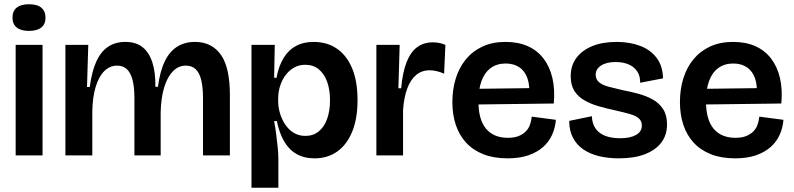

<svg xmlns="http://www.w3.org/2000/svg" viewBox="-20 -734 3749 907"><path d="M54 0V-522H181V0ZM117 -588Q79 -588 59 -604Q39 -620 39 -651Q39 -682 59 -698Q79 -714 117 -714Q156 -714 175.5 -697.5Q195 -681 195 -650Q195 -620 175 -604Q155 -588 117 -588Z M289 0V-292V-522H397L391 -323H404Q414 -398 435.5 -444.5Q457 -491 491 -513.5Q525 -536 572 -536Q622 -536 653 -511.5Q684 -487 699.5 -440Q715 -393 714 -324H726Q736 -398 758.5 -444.5Q781 -491 817 -513.5Q853 -536 901 -536Q942 -536 973 -520Q1004 -504 1025 -473Q1046 -442 1056 -394.5Q1066 -347 1066 -285V0H939V-270Q939 -322 930.5 -356.5Q922 -391 904 -407.5Q886 -424 858 -424Q823 -424 797 -397.5Q771 -371 756 -322.5Q741 -274 739 -206V0H615V-271Q615 -323 606 -357Q597 -391 579 -407.5Q561 -424 533 -424Q499 -424 473 -398.5Q447 -373 432 -324Q417 -275 416 -205V0Z M1168 153V-289V-522H1278L1275 -367L1286 -366Q1297 -424 1320.5 -461.5Q1344 -499 1379 -517.5Q1414 -536 1461 -536Q1526 -536 1572.5 -503.5Q1619 -471 1644 -410Q1669 -349 1669 -261Q1669 -174 1644 -112.5Q1619 -51 1573.5 -18.5Q1528 14 1466 14Q1416 14 1380 -7Q1344 -28 1321.5 -67.5Q1299 -107 1288 -162H1275Q1281 -129 1285 -97.5Q1289 -66 1292 -37Q1295 -8 1295 18V153ZM1423 -92Q1460 -92 1486 -113.5Q1512 -135 1525.5 -173Q1539 -211 1539 -260Q1539 -310 1525.5 -347.5Q1512 -385 1486 -406.5Q1460 -428 1422 -428Q1392 -428 1368 -414Q1344 -400 1327.5 -377Q1311 -354 1302.5 -326Q1294 -298 1294 -267V-255Q1294 -233 1299.5 -210Q1305 -187 1315.5 -166Q1326 -145 1341.5 -128Q1357 -111 1377.5 -101.5Q1398 -92 1423 -92Z M1758 0V-264V-522H1868L1862 -317H1875Q1882 -393 1901 -441Q1920 -489 1951 -511.5Q1982 -534 2025 -534Q2038 -534 2053 -531.5Q2068 -529 2084 -522L2078 -386Q2060 -394 2042.5 -398Q2025 -402 2010 -402Q1972 -402 1945.5 -379.5Q1919 -357 1903.5 -315Q1888 -273 1884 -214V0Z M2378 14Q2312 14 2263 -5.5Q2214 -25 2181.5 -60.5Q2149 -96 2133 -144.5Q2117 -193 2117 -252Q2117 -312 2133 -363.5Q2149 -415 2180.5 -453.5Q2212 -492 2259 -514Q2306 -536 2368 -536Q2428 -536 2473 -516Q2518 -496 2547.5 -457.5Q2577 -419 2589.5 -365.5Q2602 -312 2596 -245L2197 -240V-314L2510 -318L2479 -276Q2484 -328 2472 -363Q2460 -398 2433.5 -416Q2407 -434 2369 -434Q2327 -434 2298 -412.5Q2269 -391 2254.5 -351Q2240 -311 2240 -256Q2240 -169 2276 -126Q2312 -83 2379 -83Q2410 -83 2430.5 -91.5Q2451 -100 2464.5 -114Q2478 -128 2484 -146Q2490 -164 2492 -183L2606 -168Q2603 -131 2588.5 -98Q2574 -65 2546 -40Q2518 -15 2476.5 -0.5Q2435 14 2378 14Z M2904 14Q2852 14 2809 3.5Q2766 -7 2734.5 -29Q2703 -51 2686 -84.5Q2669 -118 2669 -163L2776 -185Q2777 -151 2793 -127.5Q2809 -104 2838.5 -92.5Q2868 -81 2910 -81Q2957 -81 2984.5 -96.5Q3012 -112 3012 -141Q3012 -162 2998 -174.5Q2984 -187 2956.5 -195Q2929 -203 2889 -212Q2847 -221 2808.5 -232Q2770 -243 2740 -260.5Q2710 -278 2693 -305Q2676 -332 2676 -374Q2676 -424 2702.5 -460Q2729 -496 2777.5 -516Q2826 -536 2893 -536Q2954 -536 3003.5 -517.5Q3053 -499 3082 -460.5Q3111 -422 3112 -364L3004 -343Q3005 -375 2990 -397Q2975 -419 2949 -430Q2923 -441 2888 -441Q2845 -441 2819.5 -424.5Q2794 -408 2794 -381Q2794 -359 2810 -345.5Q2826 -332 2854.5 -324.5Q2883 -317 2922 -308Q2959 -301 2996 -291Q3033 -281 3063.5 -264Q3094 -247 3112.5 -218.5Q3131 -190 3131 -146Q3131 -96 3104 -60.5Q3077 -25 3026.5 -5.5Q2976 14 2904 14Z M3453 14Q3387 14 3338 -5.5Q3289 -25 3256.5 -60.5Q3224 -96 3208 -144.5Q3192 -193 3192 -252Q3192 -312 3208 -363.5Q3224 -415 3255.5 -453.5Q3287 -492 3334 -514Q3381 -536 3443 -536Q3503 -536 3548 -516Q3593 -496 3622.5 -457.5Q3652 -419 3664.5 -365.5Q3677 -312 3671 -245L3272 -240V-314L3585 -318L3554 -276Q3559 -328 3547 -363Q3535 -398 3508.5 -416Q3482 -434 3444 -434Q3402 -434 3373 -412.5Q3344 -391 3329.5 -351Q3315 -311 3315 -256Q3315 -169 3351 -126Q3387 -83 3454 -83Q3485 -83 3505.5 -91.5Q3526 -100 3539.5 -114Q3553 -128 3559 -146Q3565 -164 3567 -183L3681 -168Q3678 -131 3663.5 -98Q3649 -65 3621 -40Q3593 -15 3551.5 -0.5Q3510 14 3453 14Z"/></svg>

Font: Bricolage Grotesque 60pt SemiBold
Style: Regular
Weight: 600
Version: Version 1.001;gftools[0.9.33.dev8+g029e19f]